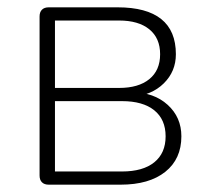

<svg xmlns="http://www.w3.org/2000/svg" viewBox="-20 -504 568 524"><path d="M88 -25V-459Q88 -471 94.5 -477.5Q101 -484 113 -484H301Q380 -484 420 -452Q460 -420 460 -356Q460 -309 427 -276.5Q394 -244 341 -240V-252Q400 -252 437.5 -218Q475 -184 475 -132Q475 -70 431 -35Q387 0 309 0H113Q101 0 94.5 -6.5Q88 -13 88 -25ZM432 -132Q432 -178 401 -203Q370 -228 313 -228H130V-36H313Q370 -36 401 -61Q432 -86 432 -132ZM417 -356Q417 -400 387.5 -424Q358 -448 305 -448H130V-264H305Q358 -264 387.5 -288Q417 -312 417 -356Z"/></svg>

Font: SN Pro Thin
Style: Regular
Weight: 200
Designer: Tobias Whetton
Foundry: Supernotes
Version: Version 1.003;Glyphs 3.3 (3324)